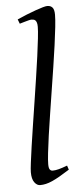

<svg xmlns="http://www.w3.org/2000/svg" viewBox="-54 -772 344 823"><g transform="rotate(-5 117.5 -361.0)"><path d="M212.9 -35.2Q189 -20 170.7 -9.5Q152.3 1 137.5 7.6Q122.6 14.2 109.9 17.1Q97.2 20 85 20Q71.3 20 60.5 5.4Q49.8 -9.3 49.8 -38.1Q49.8 -50.3 53.5 -79.6Q57.1 -108.9 63 -149.4Q68.8 -189.9 76.4 -238.5Q84 -287.1 91.8 -337.9Q99.6 -388.7 107.2 -438.5Q114.7 -488.3 120.6 -531.2Q126.5 -574.2 130.1 -607.2Q133.8 -640.1 133.8 -657.2Q133.8 -668.5 131.6 -675Q129.4 -681.6 126 -684.8Q122.6 -688 117.9 -689Q113.3 -689.9 108.9 -689.9Q105 -689.9 96.4 -687.7Q87.9 -685.5 79.6 -683.1Q69.8 -680.2 58.1 -676.8L50.8 -695.8Q71.3 -705.1 92 -713.4Q112.8 -721.7 130.6 -728Q148.4 -734.4 162.1 -738.3Q175.8 -742.2 182.1 -742.2Q195.8 -742.2 203.9 -733.4Q211.9 -724.6 211.9 -702.1Q211.9 -683.1 208.3 -649.4Q204.6 -615.7 198.7 -572.5Q192.9 -529.3 185.1 -479.7Q177.2 -430.2 169.4 -379.4Q161.6 -328.6 153.8 -279.5Q146 -230.5 140.1 -188.5Q134.3 -146.5 130.6 -114.5Q127 -82.5 127 -65.9Q127 -49.3 131.6 -43.2Q136.2 -37.1 144 -37.1Q155.3 -37.1 170.2 -41Q185.1 -44.9 207 -53.2Z"/></g></svg>

Font: Gentium Plus Phon
Style: Italic
Weight: 400
Italic angle: -8°
Designer: J. Victor Gaultney, Annie Olsen, Iska Routamaa, Becca Hirsbrunner
Foundry: SIL International
Version: Version 5.000